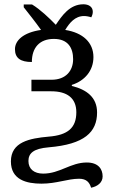

<svg xmlns="http://www.w3.org/2000/svg" viewBox="-20 -681 529 898"><path d="M406 197C436 191 460 173 460 144C460 110 440 79 386 79C310 79 260 131 182 131C140 131 113 110 113 72C113 36 136 14 208 8C375 -6 434 -63 434 -155C434 -226 385 -262 316 -279V-284C376 -303 417 -350 417 -414C417 -482 368 -528 285 -541C305 -574 331 -606 373 -606C383 -606 395 -604 407 -600C412 -610 414 -618 414 -626C414 -649 395 -661 370 -661C305 -661 269 -606 241 -565C210 -597 168 -637 130 -660H91V-647C113 -619 146 -578 172 -541C88 -529 50 -491 50 -451C50 -409 76 -391 129 -391C129 -458 165 -499 232 -499C299 -499 322 -456 322 -404C322 -351 289 -308 221 -308H127V-254H220C293 -254 337 -223 337 -156C337 -83 297 -49 208 -42C118 -34 31 -17 31 74C31 160 104 178 174 178C245 178 296 155 350 155C385 155 399 173 406 197Z"/></svg>

Font: Noto Serif
Style: Regular
Weight: 400
Designer: Monotype Design Team
Foundry: Monotype Imaging Inc.
Version: Version 2.015